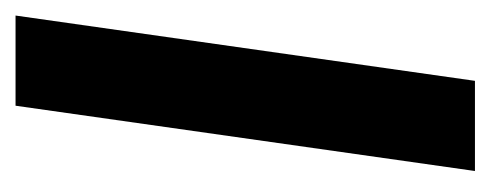

<svg xmlns="http://www.w3.org/2000/svg" viewBox="-212 -419 631 247"><g transform="rotate(-90 103.5 -295.5)"><path d="M7 0 91 -591H207L123 0Z"/></g></svg>

Font: Alumni Sans
Style: Bold Italic
Weight: 700
Italic angle: -8°
Designer: Robert E. Leuschke
Foundry: Robert E. Leuschke
Version: Version 1.016